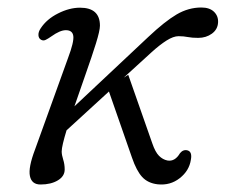

<svg xmlns="http://www.w3.org/2000/svg" viewBox="-20 -483 602 512"><path d="M246.5 -414.5Q246.5 -401.5 235.8 -367Q225 -332.5 209.2 -287.8Q193.5 -243 178.5 -199.5L375.5 -384.5Q419.5 -426 451 -444.5Q482.5 -463 517 -463Q539 -463 550.8 -451.5Q562.5 -440 561.5 -423Q560.5 -404.5 545 -393.2Q529.5 -382 508.5 -382Q492 -382 481 -384.2Q470 -386.5 456 -386.5Q442.5 -386.5 424.2 -375Q406 -363.5 384.5 -344L310 -276L322 -283.5L386 -101Q394 -77.5 404 -67.5Q414 -57.5 426.5 -55Q446.5 -51.5 460 -74.5Q468.5 -85 480 -82Q493 -78.5 489 -57Q484.5 -27.5 459.2 -7.8Q434 12 400.5 8.5Q374.5 5.5 359.2 -11Q344 -27.5 332 -62.5L270.5 -239L157.5 -135.5Q151.5 -116 148 -101.2Q144.5 -86.5 144.5 -79Q144.5 -70 148.5 -57.5Q152.5 -45 152.5 -31Q152.5 -13 134.2 -2Q116 9 88 9Q64.5 9 59.8 -13.5Q55 -36 73.5 -84.5L161.5 -328.5Q177.5 -371 175.5 -386.8Q173.5 -402.5 155.5 -402.5Q140 -402.5 117 -386Q108.5 -380 102 -376.8Q95.5 -373.5 89.5 -377Q83 -380.5 82.5 -389.2Q82 -398 88.5 -407.5Q104.5 -432 134.8 -447.2Q165 -462.5 193.5 -462.5Q246.5 -462.5 246.5 -414.5Z"/></svg>

Font: Fraunces 9pt SuperSoft Light
Style: Italic
Weight: 300
Italic angle: -16°
Version: Version 1.000;[b76b70a41]